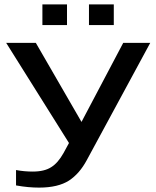

<svg xmlns="http://www.w3.org/2000/svg" viewBox="-20 -844 711 874"><path d="M664 -649H541L351 -289L143 -649H8L294 -193L269 -147C252 -117 234 -96 213 -83C193 -70 165 -63 129 -63C105 -63 79 -65 53 -70V0C91 7 126 10 158 10C216 10 261 -1 294 -22C326 -43 353 -74 375 -115ZM285 -730V-824H173V-730ZM498 -730V-824H385V-730Z"/></svg>

Font: Gamestation Extended
Style: Regular
Weight: 400
Width: 7
Designer: Jonas Hecksher
Foundry: Jonas Hecksher, Playtypeª, e-types AS
Version: Version 1.003